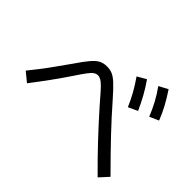

<svg xmlns="http://www.w3.org/2000/svg" viewBox="-138 -960 1141 1141"><g transform="rotate(45 432.0 -389.5)"><path d="M491.2 -361.3Q478.5 -377 464.8 -391.6Q431.6 -430.7 412.1 -450.7Q392.6 -470.7 379.4 -478Q366.2 -485.4 353.5 -485.4Q340.8 -485.4 328.1 -477.1Q315.4 -468.8 297.9 -445.3Q280.3 -421.9 250 -376Q180.7 -272.5 88.9 -153.3L30.3 -201.2Q80.1 -262.7 117.7 -314Q155.3 -365.2 198.2 -426.8Q236.3 -483.4 260.3 -511.2Q284.2 -539.1 305.2 -549.8Q326.2 -560.5 353.5 -560.5Q380.9 -560.5 401.4 -551.8Q421.9 -543 447.3 -519.5Q472.7 -496.1 515.6 -447.3Q587.9 -364.3 663.1 -285.2Q738.3 -206.1 833 -111.3L781.2 -54.7Q698.2 -136.7 629.4 -210Q560.5 -283.2 491.2 -361.3ZM520.5 -642.6 576.2 -674.8Q605.5 -632.8 627.9 -592.3Q650.4 -551.8 671.9 -503.9L613.3 -476.6Q594.7 -520.5 572.3 -560.5Q549.8 -600.6 520.5 -642.6ZM652.3 -693.4 709 -723.6Q739.3 -677.7 761.2 -637.2Q783.2 -596.7 800.8 -551.8L743.2 -526.4Q724.6 -572.3 703.1 -612.3Q681.6 -652.3 652.3 -693.4Z"/></g></svg>

Font: Pretendard GOV Variable
Style: Regular
Weight: 400
Designer: Base glyphs from Inter by Rasmus Andersson; Hangul glyphs from Noto Sans CJK(Source Han Sans) by Jang Soo-young and Kang
Foundry: Kil Hyung-jin
Version: Version 1.307;Glyphs 3.2 (3192)